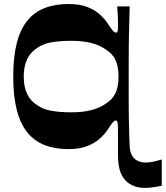

<svg xmlns="http://www.w3.org/2000/svg" viewBox="-20 -732 827 958"><path d="M787.1 194.7Q764.7 199.4 742.8 202.5Q720.8 205.7 701.1 205.7Q668 205.7 639.8 192.5Q611.6 179.3 596 155.5Q581.7 136.2 575.2 107.5Q568.7 78.9 568.7 38.9Q568.7 16.6 568.7 -1.8Q568.7 -20.3 568.7 -37.6Q568.7 -55 568.7 -74.6Q568.7 -113.3 566.5 -122Q564.3 -130.6 557.3 -130.6Q550.3 -130.6 541.7 -120.1Q533 -109.6 517 -84.6Q503 -63.3 478.7 -41Q454.4 -18.7 416.2 -3.4Q378 12 322 12Q253.9 12 202.1 -8.4Q150.3 -28.7 115.6 -72.1Q80.9 -115.4 63.5 -184.4Q46 -253.4 46 -350Q46 -447.3 63.5 -515.9Q80.9 -584.6 115.6 -627.9Q150.3 -671.3 202.1 -691.6Q253.9 -712 322 -712Q378 -712 416.2 -697Q454.4 -682 478.7 -659.5Q503 -637 517 -615.4Q533 -591.4 541.7 -580.4Q550.3 -569.4 557.3 -569.4Q565.3 -569.4 567.2 -577.2Q569 -585 569 -607.7Q569 -627.7 568 -649.8Q567 -672 565 -700H627.1Q626.1 -659.9 625.1 -626.6Q624.1 -593.2 623.5 -563.1Q622.8 -533 622.6 -501.8Q622.5 -470.7 622.3 -433.9Q622.1 -397.1 622.1 -350Q622.1 -307.8 622.1 -270.8Q622.1 -233.9 622.3 -200.4Q622.5 -166.9 623 -135Q623.5 -103.2 624.5 -71Q625.5 -38.9 626.8 -4.3Q628.8 28.7 640.6 46.9Q652.5 65 670.3 72Q688.2 79 706.8 79Q725.4 79 746.2 74.3Q767.1 69.7 787.1 63.7ZM98.4 -350Q98.4 -299.1 115.2 -263.8Q132.1 -228.4 164.8 -207.8Q194.1 -186.6 236.9 -179.1Q279.7 -171.6 336.7 -171.6Q392.7 -171.6 435.2 -182.4Q477.7 -193.2 507.3 -214.7Q540.7 -234.7 556 -266.9Q571.4 -299.1 571.4 -350Q571.4 -400.9 556 -433.1Q540.7 -465.3 507.3 -485.3Q477.7 -506.8 435.2 -517.6Q392.7 -528.4 336.7 -528.4Q279.7 -528.4 236.9 -520.9Q194.1 -513.4 164.8 -492.2Q132.1 -471.6 115.2 -436.2Q98.4 -400.9 98.4 -350Z"/></svg>

Font: Ojuju ExtraLight
Style: Regular
Weight: 200
Designer: Chisaokwu Joboson, Mirko Velimirovic
Foundry: Udi Foundry
Version: Version 1.000